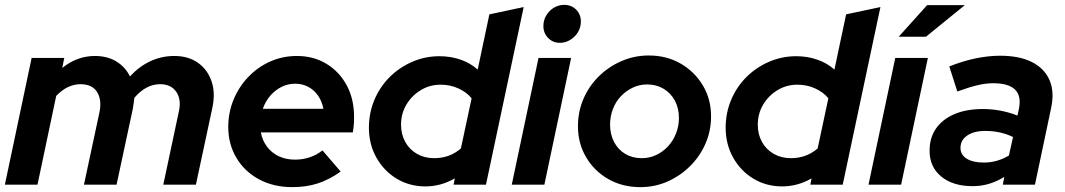

<svg xmlns="http://www.w3.org/2000/svg" viewBox="-22 -759 4376 789"><path d="M-2 0 108 -521H242L234 -480Q295 -529 368 -529Q419 -529 456 -506.5Q493 -484 512 -445Q551 -487 597 -508Q643 -529 694 -529Q752 -529 791.5 -501Q831 -473 847.5 -424.5Q864 -376 850 -313L783 0H649L713 -301Q724 -350 702.5 -381.5Q681 -413 636 -413Q578 -413 530 -357Q529 -347 527.5 -336Q526 -325 524 -313L457 0H323L387 -299Q397 -350 376.5 -381.5Q356 -413 309 -413Q282 -413 257 -401Q232 -389 209 -365L132 0Z M1179 10Q1103 10 1043.5 -21.5Q984 -53 950 -109.5Q916 -166 916 -237Q916 -297 938 -350Q960 -403 999 -443.5Q1038 -484 1089 -506.5Q1140 -529 1198 -529Q1267 -529 1320 -496.5Q1373 -464 1403 -408Q1433 -352 1433 -278Q1433 -267 1432.5 -254Q1432 -241 1428 -215H1050Q1056 -182 1075 -156.5Q1094 -131 1123.5 -117Q1153 -103 1190 -103Q1223 -103 1252 -113Q1281 -123 1303 -141L1378 -54Q1330 -20 1283 -5Q1236 10 1179 10ZM1058 -312H1307Q1301 -343 1285 -366Q1269 -389 1245 -402Q1221 -415 1191 -415Q1161 -415 1135 -402Q1109 -389 1089 -366Q1069 -343 1058 -312Z M1726 7Q1661 7 1608.5 -24.5Q1556 -56 1525 -111Q1494 -166 1494 -234Q1494 -295 1516.5 -348.5Q1539 -402 1579 -442Q1619 -482 1672 -505Q1725 -528 1784 -528Q1830 -528 1870.5 -514Q1911 -500 1941 -473L1989 -700L2130 -730L1975 0H1842L1847 -26Q1790 7 1726 7ZM1762 -109Q1794 -109 1821.5 -119Q1849 -129 1872 -149L1916 -355Q1896 -380 1862 -395.5Q1828 -411 1789 -411Q1744 -411 1707 -388.5Q1670 -366 1648 -329Q1626 -292 1626 -246Q1626 -207 1643.5 -175.5Q1661 -144 1692 -126.5Q1723 -109 1762 -109Z M2081 0 2191 -521H2325L2215 0ZM2279 -583Q2250 -583 2230.5 -603Q2211 -623 2211 -652Q2211 -676 2223 -696Q2235 -716 2254.5 -727.5Q2274 -739 2297 -739Q2326 -739 2345.5 -719.5Q2365 -700 2365 -671Q2365 -647 2353.5 -627.5Q2342 -608 2322 -595.5Q2302 -583 2279 -583Z M2609 10Q2536 10 2478 -23Q2420 -56 2386.5 -113Q2353 -170 2353 -240Q2353 -300 2375.5 -352.5Q2398 -405 2438.5 -445Q2479 -485 2532 -508Q2585 -531 2644 -531Q2717 -531 2774.5 -498Q2832 -465 2866 -408.5Q2900 -352 2900 -281Q2900 -221 2877 -168.5Q2854 -116 2813.5 -76Q2773 -36 2721 -13Q2669 10 2609 10ZM2615 -109Q2647 -109 2674.5 -122Q2702 -135 2723 -157.5Q2744 -180 2756 -210.5Q2768 -241 2768 -274Q2768 -315 2751 -346Q2734 -377 2704.5 -394.5Q2675 -412 2637 -412Q2606 -412 2578.5 -399Q2551 -386 2529.5 -363.5Q2508 -341 2496.5 -310.5Q2485 -280 2485 -247Q2485 -207 2501.5 -175.5Q2518 -144 2547.5 -126.5Q2577 -109 2615 -109Z M3192 7Q3127 7 3074.5 -24.5Q3022 -56 2991 -111Q2960 -166 2960 -234Q2960 -295 2982.5 -348.5Q3005 -402 3045 -442Q3085 -482 3138 -505Q3191 -528 3250 -528Q3296 -528 3336.5 -514Q3377 -500 3407 -473L3455 -700L3596 -730L3441 0H3308L3313 -26Q3256 7 3192 7ZM3228 -109Q3260 -109 3287.5 -119Q3315 -129 3338 -149L3382 -355Q3362 -380 3328 -395.5Q3294 -411 3255 -411Q3210 -411 3173 -388.5Q3136 -366 3114 -329Q3092 -292 3092 -246Q3092 -207 3109.5 -175.5Q3127 -144 3158 -126.5Q3189 -109 3228 -109Z M3547 0 3657 -521H3791L3681 0ZM3671 -608 3788 -738H3943L3783 -608Z M3975 6Q3894 6 3846 -33.5Q3798 -73 3798 -139Q3798 -193 3824.5 -231Q3851 -269 3900 -290Q3949 -311 4017 -311Q4054 -311 4090.5 -304Q4127 -297 4159 -284L4165 -311Q4176 -364 4149.5 -390.5Q4123 -417 4059 -417Q4030 -417 3995.5 -409Q3961 -401 3912 -383L3879 -486Q3937 -509 3989 -519.5Q4041 -530 4088 -530Q4167 -530 4218.5 -504Q4270 -478 4291 -429.5Q4312 -381 4297 -313L4231 0H4099L4105 -32Q4074 -13 4042 -3.5Q4010 6 3975 6ZM4021 -91Q4049 -91 4075 -98.5Q4101 -106 4124 -120L4141 -196Q4089 -221 4027 -221Q3980 -221 3952.5 -202Q3925 -183 3925 -151Q3925 -123 3950.5 -107Q3976 -91 4021 -91Z"/></svg>

Font: Red Hat Display ExtraBold
Style: Italic
Weight: 800
Italic angle: -12°
Designer: Pentagram, MCKL
Foundry: Pentagram, MCKL
Version: Version 1.023